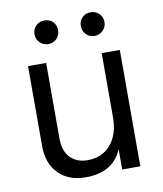

<svg xmlns="http://www.w3.org/2000/svg" viewBox="-79 -753 699 824"><g transform="rotate(-10 270.0 -341.0)"><path d="M408 -600Q393 -585 371 -585Q349 -585 334.5 -600Q320 -615 320 -637Q320 -659 334.5 -673.5Q349 -688 371 -688Q393 -688 408 -673.5Q423 -659 423 -637Q423 -615 408 -600ZM206.5 -600Q192 -585 170 -585Q148 -585 133 -600Q118 -615 118 -637Q118 -659 133 -673.5Q148 -688 170 -688Q192 -688 206.5 -673.5Q221 -659 221 -637Q221 -615 206.5 -600ZM388 -507H467V0H388V-88Q348 6 229 6Q154 6 110.5 -38.5Q67 -83 67 -158V-507H146V-178Q146 -123 174 -94Q202 -65 250 -65Q313 -65 350.5 -109Q388 -153 388 -228Z"/></g></svg>

Font: Hind
Style: Regular
Weight: 400
Designer: Manushi Parikh, Satya Rajpurohit
Foundry: Indian Type Foundry
Version: Version 2.000;PS 1.0;hotconv 1.0.79;makeotf.lib2.5.61930